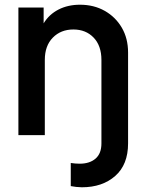

<svg xmlns="http://www.w3.org/2000/svg" viewBox="-20 -573 640 814"><path d="M327 221Q414 221 468.5 173Q523 125 523 35V-350Q523 -410 496.5 -455.5Q470 -501 424 -527Q378 -553 319 -553Q268 -553 228 -532.5Q188 -512 165 -474V-541H58V0H170V-319Q170 -379 204 -413.5Q238 -448 291 -448Q344 -448 377 -413.5Q410 -379 410 -319V35Q410 78 385 99.5Q360 121 318 121Q300 121 280 118V216Q289 218 303 219.5Q317 221 327 221Z"/></svg>

Font: Custom Plus Jakarta Sans SemiBold
Style: Regular
Weight: 600
Designer: Gumpita Rahayu & FullSphere
Foundry: Tokotype & FullSphere
Version: Version 1.001;hotconv 1.0.117;makeotfexe 2.5.65602